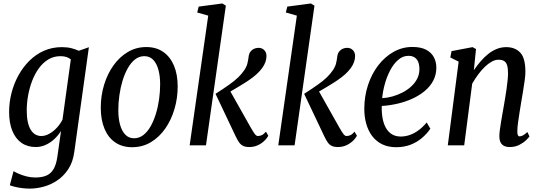

<svg xmlns="http://www.w3.org/2000/svg" viewBox="-20 -837 3108 1106"><path d="M408 38Q400 97.5 373 138Q346 178.5 308.5 203.2Q271 228 229.8 238.8Q188.5 249.5 151.5 249.5Q128.5 249.5 106 246.5Q83.5 243.5 65.2 239Q47 234.5 36.5 230L58 149Q68.5 155.5 88 164Q107.5 172.5 132.2 179Q157 185.5 183.5 185.5Q221 185.5 247 174.5Q273 163.5 288.5 137.2Q304 111 310.5 65.5L331.5 -82.5Q312.5 -53 289 -32.2Q265.5 -11.5 239.2 -0.8Q213 10 186 10Q138 10 103.5 -14.2Q69 -38.5 50.8 -83.8Q32.5 -129 32.5 -192.5Q32.5 -247 46.2 -301Q60 -355 86.2 -402.8Q112.5 -450.5 149.5 -487.2Q186.5 -524 233.8 -544.8Q281 -565.5 336 -565.5Q368.5 -565.5 392.8 -559Q417 -552.5 434 -544.5L492 -565ZM388 -495Q379 -502.5 364.2 -508Q349.5 -513.5 329 -513.5Q290 -513.5 259 -495Q228 -476.5 204.5 -444.5Q181 -412.5 165.5 -372Q150 -331.5 142 -287.5Q134 -243.5 134 -200.5Q134 -162.5 140 -135Q146 -107.5 157.2 -89.2Q168.5 -71 184 -62.2Q199.5 -53.5 218 -53.5Q240.5 -53.5 264 -66.5Q287.5 -79.5 307.5 -101.2Q327.5 -123 340 -148Z M822.5 -566Q880 -566 920.2 -538Q960.5 -510 982 -459.2Q1003.5 -408.5 1003.5 -338.5Q1003.5 -271.5 985 -208.8Q966.5 -146 932 -96.5Q897.5 -47 849.2 -18Q801 11 741 11Q684 11 643.5 -16.8Q603 -44.5 581.8 -95.8Q560.5 -147 560.5 -217Q560.5 -285.5 579.5 -348.2Q598.5 -411 633.5 -460Q668.5 -509 716.5 -537.5Q764.5 -566 822.5 -566ZM811.5 -513.5Q782 -513.5 758.2 -495Q734.5 -476.5 716.5 -444.8Q698.5 -413 686.2 -372.8Q674 -332.5 667.8 -288.8Q661.5 -245 661.5 -202.5Q661.5 -154 671.8 -117.8Q682 -81.5 702.2 -61Q722.5 -40.5 752 -40.5Q782 -40.5 806 -59.2Q830 -78 848 -110Q866 -142 878.2 -182.2Q890.5 -222.5 896.5 -266Q902.5 -309.5 902.5 -351.5Q902.5 -398.5 892.5 -435.2Q882.5 -472 862.2 -492.8Q842 -513.5 811.5 -513.5Z M1072.5 0 1179.5 -747 1116 -765 1124.5 -799 1260.5 -817 1281 -804.5 1166.5 0ZM1415.5 10Q1394.5 10 1380.8 3.5Q1367 -3 1357 -17.2Q1347 -31.5 1336 -55L1221.5 -296.5Q1269 -327 1300.5 -349.5Q1332 -372 1352.2 -391.5Q1372.5 -411 1386.5 -432Q1400.5 -452 1405.2 -471.8Q1410 -491.5 1412 -509Q1414 -528.5 1423.2 -540Q1432.5 -551.5 1444.8 -556.5Q1457 -561.5 1468.5 -561.5Q1489.5 -561.5 1502.2 -548.2Q1515 -535 1515 -514.5Q1515 -497 1509 -480Q1503 -463 1491 -446Q1476.5 -426 1457.2 -408.8Q1438 -391.5 1413.2 -374.8Q1388.5 -358 1357 -339.2Q1325.5 -320.5 1286.5 -297.5L1296 -330L1422.5 -105.5Q1440.5 -74 1448.8 -63.8Q1457 -53.5 1466 -53.5Q1477 -53.5 1488 -58.5Q1499 -63.5 1512 -78.5L1525.5 -55Q1516 -37.5 1499.5 -22.8Q1483 -8 1462 1Q1441 10 1415.5 10Z M1583 0 1690 -747 1626.5 -765 1635 -799 1771 -817 1791.5 -804.5 1677 0ZM1926 10Q1905 10 1891.2 3.5Q1877.5 -3 1867.5 -17.2Q1857.5 -31.5 1846.5 -55L1732 -296.5Q1779.5 -327 1811 -349.5Q1842.5 -372 1862.8 -391.5Q1883 -411 1897 -432Q1911 -452 1915.8 -471.8Q1920.5 -491.5 1922.5 -509Q1924.5 -528.5 1933.8 -540Q1943 -551.5 1955.2 -556.5Q1967.5 -561.5 1979 -561.5Q2000 -561.5 2012.8 -548.2Q2025.5 -535 2025.5 -514.5Q2025.5 -497 2019.5 -480Q2013.5 -463 2001.5 -446Q1987 -426 1967.8 -408.8Q1948.5 -391.5 1923.8 -374.8Q1899 -358 1867.5 -339.2Q1836 -320.5 1797 -297.5L1806.5 -330L1933 -105.5Q1951 -74 1959.2 -63.8Q1967.5 -53.5 1976.5 -53.5Q1987.5 -53.5 1998.5 -58.5Q2009.5 -63.5 2022.5 -78.5L2036 -55Q2026.5 -37.5 2010 -22.8Q1993.5 -8 1972.5 1Q1951.5 10 1926 10Z M2459 -95.5Q2439.5 -67 2411 -42.5Q2382.5 -18 2345.2 -3.5Q2308 11 2262.5 11Q2215.5 11 2180.8 -6.2Q2146 -23.5 2123.2 -54.2Q2100.5 -85 2089.5 -124.8Q2078.5 -164.5 2078.5 -209.5Q2078.5 -282 2099.8 -346.8Q2121 -411.5 2159 -460.8Q2197 -510 2247.2 -538.2Q2297.5 -566.5 2355 -566.5Q2404 -566.5 2434.5 -550.5Q2465 -534.5 2479.2 -507.5Q2493.5 -480.5 2493.5 -447.5Q2493.5 -406.5 2476 -373Q2458.5 -339.5 2427.5 -313.5Q2396.5 -287.5 2356.2 -269Q2316 -250.5 2270.8 -240Q2225.5 -229.5 2179 -226.5Q2178 -187.5 2184 -155.2Q2190 -123 2203.5 -99.5Q2217 -76 2238.2 -63.2Q2259.5 -50.5 2288.5 -50.5Q2313.5 -50.5 2338.5 -58.8Q2363.5 -67 2388.5 -84.8Q2413.5 -102.5 2438 -131.5ZM2333.5 -515.5Q2300.5 -515.5 2273.8 -492.2Q2247 -469 2227.5 -431.8Q2208 -394.5 2196.5 -352.2Q2185 -310 2181.5 -271.5Q2210 -273 2240 -281.2Q2270 -289.5 2297.8 -303.8Q2325.5 -318 2347.8 -338Q2370 -358 2383 -383.2Q2396 -408.5 2396 -438.5Q2396 -477 2379.8 -496.2Q2363.5 -515.5 2333.5 -515.5Z M2709.5 -432.5Q2728 -460 2748.8 -484Q2769.5 -508 2792.8 -526.5Q2816 -545 2841.8 -555.2Q2867.5 -565.5 2896 -565.5Q2947 -565.5 2976.8 -534Q3006.5 -502.5 3006.5 -423.5Q3006.5 -403 3002.2 -371.8Q2998 -340.5 2992.2 -307Q2986.5 -273.5 2982 -246.5Q2978 -220.5 2972.8 -189.5Q2967.5 -158.5 2963.8 -129.2Q2960 -100 2960 -79Q2960 -64.5 2963.2 -58Q2966.5 -51.5 2973 -51.5Q2982 -51.5 2992.8 -57.2Q3003.5 -63 3018 -76.5L3030 -51Q3026 -44.5 3010.5 -29.5Q2995 -14.5 2971 -2.2Q2947 10 2916.5 10Q2895.5 10 2882 2.5Q2868.5 -5 2862.5 -18.8Q2856.5 -32.5 2856.5 -51.5Q2856.5 -65.5 2859 -86.5Q2861.5 -107.5 2865.8 -132Q2870 -156.5 2874.2 -181.5Q2878.5 -206.5 2882.5 -228.5Q2885.5 -247 2889.8 -271.8Q2894 -296.5 2897.8 -323.2Q2901.5 -350 2904 -374Q2906.5 -398 2906.5 -414Q2906.5 -444.5 2901 -461.5Q2895.5 -478.5 2883.5 -485.8Q2871.5 -493 2851 -493Q2832.5 -493 2812.5 -482Q2792.5 -471 2772.8 -452Q2753 -433 2734.5 -408Q2716 -383 2700 -355L2654 0H2559.5L2622 -482L2574 -506L2581 -542.5L2702 -565.5L2722 -554.5Z"/></svg>

Font: Merriweather 24pt SemiCondensed
Style: Italic
Weight: 400
Width: 4
Italic angle: -7.8°
Designer: Eben Sorkin
Foundry: Eben Sorkin
Version: Version 2.101